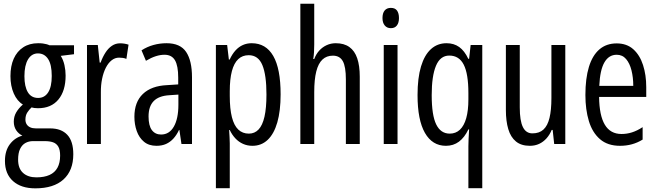

<svg xmlns="http://www.w3.org/2000/svg" viewBox="-20 -780 3561 1040"><path d="M171.4 240.2Q94.7 240.2 50.8 201.2Q6.8 162.1 6.8 91.8Q6.8 36.6 33.2 1.5Q59.6 -33.7 101.1 -45.4Q80.6 -55.2 67.6 -74.7Q54.7 -94.2 54.7 -121.1Q54.7 -148.4 67.6 -170.9Q80.6 -193.4 104 -213.9Q72.8 -232.4 54.7 -273.4Q36.6 -314.5 36.6 -367.7Q36.6 -422.4 54.4 -462.2Q72.3 -502 106 -523.9Q139.6 -545.9 186.5 -545.9Q201.2 -545.9 212.4 -544.4Q223.6 -543 232.4 -540.5Q241.2 -538.1 248 -534.7H380.9V-486.3L309.1 -477.5Q322.8 -455.6 329.1 -427.5Q335.4 -399.4 335.4 -370.6Q335.4 -288.1 296.4 -241Q257.3 -193.8 186 -193.8Q164.1 -193.8 150.9 -198.2Q137.7 -186 127.7 -170.4Q117.7 -154.8 117.7 -131.8Q117.7 -117.7 124.3 -106.9Q130.9 -96.2 143.6 -90.3Q156.2 -84.5 174.8 -84.5H252Q312 -84.5 344.5 -49.8Q377 -15.1 377 55.7Q377 143.6 324 191.9Q271 240.2 171.4 240.2ZM177.2 180.7Q219.7 180.7 248.3 167.7Q276.9 154.8 291.3 128.4Q305.7 102.1 305.7 63Q305.7 31.2 295.7 14.2Q285.6 -2.9 267.1 -9.3Q248.5 -15.6 222.7 -15.6H158.7Q136.2 -15.6 117.9 -5.6Q99.6 4.4 88.9 26.4Q78.1 48.3 78.1 85Q78.1 132.3 104.7 156.5Q131.3 180.7 177.2 180.7ZM186.5 -249.5Q221.7 -249.5 241 -279.8Q260.3 -310.1 260.3 -368.7Q260.3 -430.2 240.5 -460.4Q220.7 -490.7 185.5 -490.7Q151.4 -490.7 131.8 -458.3Q112.3 -425.8 112.3 -367.2Q112.3 -311 130.9 -280.3Q149.4 -249.5 186.5 -249.5Z M630.4 -545.4Q641.6 -545.4 652.8 -543.7Q664.1 -542 676.3 -538.1L664.6 -460.9Q655.8 -464.8 646 -466.3Q636.2 -467.8 625 -467.8Q603 -467.8 584.7 -453.4Q566.4 -439 553.2 -413.1Q540 -387.2 533 -353Q525.9 -318.8 526.4 -279.3V0H451.2V-536.1H509.8L520 -440.9H524.9Q536.1 -471.7 551.3 -495.1Q566.4 -518.6 586.2 -532Q606 -545.4 630.4 -545.4Z M882.3 -545.9Q956.5 -545.9 988.3 -498.5Q1020 -451.2 1020 -361.3V0H962.9L951.7 -76.2H949.7Q937 -48.8 919.4 -29.5Q901.9 -10.3 879.4 -0.2Q856.9 9.8 827.6 9.8Q786.1 9.8 759.8 -12.2Q733.4 -34.2 720.7 -70.1Q708 -106 708 -147.5Q708 -227.1 753.9 -271Q799.8 -314.9 884.3 -318.8L945.3 -322.8V-359.4Q945.3 -423.8 927.7 -453.6Q910.2 -483.4 871.1 -483.4Q848.6 -483.4 824 -475.6Q799.3 -467.8 770.5 -450.7L746.6 -507.3Q776.9 -526.9 811.3 -536.4Q845.7 -545.9 882.3 -545.9ZM946.3 -267.6 896.5 -264.2Q839.8 -260.7 812.3 -232.2Q784.7 -203.6 784.7 -149.4Q784.7 -99.1 802.7 -75.2Q820.8 -51.3 852.5 -51.3Q897 -51.3 921.6 -94.2Q946.3 -137.2 946.3 -212.9Z M1343.3 -545.9Q1420.4 -545.9 1460.2 -476.8Q1500 -407.7 1500 -269Q1500 -179.7 1482.2 -117.4Q1464.4 -55.2 1430.2 -22.7Q1396 9.8 1347.2 9.8Q1319.8 9.8 1296.4 -0.7Q1272.9 -11.2 1254.9 -30.5Q1236.8 -49.8 1224.6 -75.7H1221.2Q1222.2 -56.2 1223.4 -38.1Q1224.6 -20 1224.6 -3.9V239.3H1149.4V-536.1H1210.4L1219.7 -457.5H1224.1Q1237.8 -487.3 1255.6 -506.8Q1273.4 -526.4 1295.4 -536.1Q1317.4 -545.9 1343.3 -545.9ZM1327.1 -481Q1293 -481 1270.3 -459.5Q1247.6 -438 1236.1 -394.8Q1224.6 -351.6 1224.6 -286.1V-260.3Q1224.6 -190.9 1236.1 -145.5Q1247.6 -100.1 1270.8 -78.1Q1293.9 -56.2 1328.1 -56.2Q1359.4 -56.2 1380.6 -78.6Q1401.9 -101.1 1412.6 -147.9Q1423.3 -194.8 1423.3 -268.1Q1423.3 -374 1401.1 -427.5Q1378.9 -481 1327.1 -481Z M1682.1 -759.8V-539.1Q1682.1 -517.6 1680.9 -497.8Q1679.7 -478 1676.8 -460.4H1682.1Q1691.9 -486.8 1709.2 -505.9Q1726.6 -524.9 1749.5 -535.4Q1772.5 -545.9 1798.8 -545.9Q1843.8 -545.9 1872.6 -525.1Q1901.4 -504.4 1915 -464.1Q1928.7 -423.8 1928.7 -364.3V0H1853.5V-349.6Q1853.5 -418.9 1836.9 -448.7Q1820.3 -478.5 1783.2 -478.5Q1749 -478.5 1726.6 -457.5Q1704.1 -436.5 1693.1 -392.8Q1682.1 -349.1 1682.1 -280.8V0H1606.9V-759.8Z M2133.3 -536.1V0H2058.6V-536.1ZM2097.2 -737.3Q2120.1 -737.3 2130.6 -722.7Q2141.1 -708 2141.1 -682.1Q2141.1 -656.7 2129.9 -642.1Q2118.7 -627.4 2097.2 -627.4Q2076.2 -627.4 2064 -642.1Q2051.8 -656.7 2051.8 -682.1Q2051.8 -709 2063.5 -723.1Q2075.2 -737.3 2097.2 -737.3Z M2517.1 239.3V12.7Q2517.1 -2.9 2518.1 -26.4Q2519 -49.8 2521 -79.1H2517.1Q2496.1 -35.2 2466.1 -12.7Q2436 9.8 2395.5 9.8Q2321.8 9.8 2281.7 -60.1Q2241.7 -129.9 2241.7 -265.1Q2241.7 -357.9 2260.5 -420.2Q2279.3 -482.4 2314.5 -514.2Q2349.6 -545.9 2398.9 -545.9Q2438.5 -545.9 2467.3 -525.4Q2496.1 -504.9 2516.6 -461.4H2521L2529.3 -536.1H2592.3V239.3ZM2416 -56.2Q2448.7 -56.2 2471.2 -77.4Q2493.7 -98.6 2505.4 -139.9Q2517.1 -181.2 2517.1 -241.7V-275.9Q2517.1 -380.4 2491.9 -429.7Q2466.8 -479 2413.6 -479Q2364.7 -479 2341.6 -423.8Q2318.4 -368.7 2318.4 -264.6Q2318.4 -155.8 2342.8 -106Q2367.2 -56.2 2416 -56.2Z M3042 -536.1V0H2981.9L2973.6 -76.2H2968.3Q2957.5 -49.8 2940.2 -30.5Q2922.9 -11.2 2900.4 -0.7Q2877.9 9.8 2850.1 9.8Q2803.2 9.8 2774.7 -13.7Q2746.1 -37.1 2733.2 -80.6Q2720.2 -124 2720.2 -184.1V-536.1H2795.4V-198.2Q2795.4 -126 2812.3 -91.8Q2829.1 -57.6 2863.8 -57.6Q2901.4 -57.6 2923.8 -78.4Q2946.3 -99.1 2956.5 -141.4Q2966.8 -183.6 2966.8 -248.5V-536.1Z M3320.3 -544.9Q3375 -544.9 3410.4 -513.2Q3445.8 -481.4 3463.1 -427.7Q3480.5 -374 3480.5 -308.1V-254.9H3225.1Q3226.1 -154.8 3256.1 -104.5Q3286.1 -54.2 3346.7 -54.2Q3375.5 -54.2 3403.3 -63Q3431.2 -71.8 3460.9 -91.3V-23.9Q3433.1 -6.8 3402.8 1.5Q3372.6 9.8 3338.4 9.8Q3271.5 9.8 3230 -26.1Q3188.5 -62 3169.7 -124.3Q3150.9 -186.5 3150.9 -265.1Q3150.9 -355 3169.9 -417.5Q3189 -480 3226.8 -512.5Q3264.6 -544.9 3320.3 -544.9ZM3320.3 -483.4Q3277.8 -483.4 3253.9 -442.1Q3230 -400.9 3226.1 -314.9H3410.2Q3410.2 -360.4 3400.6 -398.7Q3391.1 -437 3371.3 -460.2Q3351.6 -483.4 3320.3 -483.4Z"/></svg>

Font: Open Sans Condensed
Style: Regular
Weight: 400
Width: 3
Designer: Monotype Design Team
Foundry: Monotype Imaging Inc.
Version: Version 3.000